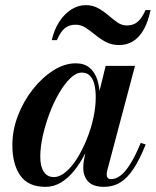

<svg xmlns="http://www.w3.org/2000/svg" viewBox="-20 -716 605 746"><path d="M157 10Q89.5 10 58.8 -34Q28 -78 28 -152.5Q28 -210 49.5 -266.2Q71 -322.5 107.2 -368.5Q143.5 -414.5 187 -442.2Q230.5 -470 274.5 -470Q308 -470 328.5 -452.5Q349 -435 358.5 -404.8Q368 -374.5 368 -337Q368 -308 361.2 -271.2Q354.5 -234.5 341.8 -195.5Q329 -156.5 310.8 -119.8Q292.5 -83 269 -53.8Q245.5 -24.5 217.5 -7.2Q189.5 10 157 10ZM189 -28Q212 -28 235.5 -47.8Q259 -67.5 279.8 -100.8Q300.5 -134 317 -174.8Q333.5 -215.5 342.8 -257.8Q352 -300 352 -338Q352 -367.5 346.5 -389Q341 -410.5 329 -422.2Q317 -434 298 -434Q276 -434 253.2 -412Q230.5 -390 209.5 -354Q188.5 -318 172.2 -274.8Q156 -231.5 146.2 -187.8Q136.5 -144 136.5 -107Q136.5 -69 150.2 -48.5Q164 -28 189 -28ZM384 10Q342.5 10 323 -10.2Q303.5 -30.5 303.5 -64.5Q303.5 -73.5 304.2 -80.5Q305 -87.5 306 -92.5L321 -171L346.5 -249.5L360.5 -337.5L390.5 -460H504.5L396.5 -53Q394.5 -45 394.5 -37.5Q394.5 -30 398.5 -25Q402.5 -20 412 -20Q429.5 -20 447.8 -33.5Q466 -47 485.5 -77.8Q505 -108.5 527 -161L546 -154.5Q523 -97 499.2 -60.8Q475.5 -24.5 447.5 -7.2Q419.5 10 384 10ZM443.5 -541Q413.5 -541 391.2 -553Q369 -565 350.2 -580.5Q331.5 -596 313.2 -608Q295 -620 273.5 -620Q248.5 -620 232 -606.5Q215.5 -593 201 -560H181Q191 -602.5 211.2 -633Q231.5 -663.5 258 -679.8Q284.5 -696 313 -696Q340.5 -696 361.8 -684Q383 -672 401 -656.5Q419 -641 436.2 -629Q453.5 -617 472.5 -617Q498 -617 514.8 -631.2Q531.5 -645.5 545.5 -677H565Q555 -629.5 537.5 -599.5Q520 -569.5 496.2 -555.2Q472.5 -541 443.5 -541Z"/></svg>

Font: Bodoni Moda 11pt SemiBold
Style: Italic
Weight: 600
Italic angle: -13°
Designer: Owen Earl
Foundry: indestructible type
Version: Version 2.004